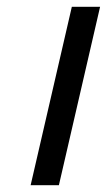

<svg xmlns="http://www.w3.org/2000/svg" viewBox="-20 -544 314 564"><path d="M274 -524 153 0H70L191 -524Z"/></svg>

Font: Miedinger
Style: Italic
Weight: 400
Italic angle: -13°
Version: Version 001.000